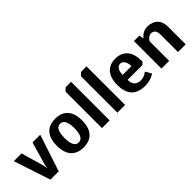

<svg xmlns="http://www.w3.org/2000/svg" viewBox="115 -1577 2464 2464"><g transform="rotate(-45 1347.5 -345.0)"><path d="M325 0 490 -500H350L260 -190C254 -170 252 -135 252 -135H248C248 -135 246 -170 240 -190L150 -500H10L175 0Z M860 -250C860 -120 820 -80 770 -80C720 -80 680 -120 680 -250C680 -380 720 -420 770 -420C820 -420 860 -380 860 -250ZM1000 -250C1000 -425 915 -510 770 -510C625 -510 540 -425 540 -250C540 -75 625 10 770 10C915 10 1000 -75 1000 -250Z M1110 0H1250V-700H1150L1110 -660Z M1390 0H1530V-700H1430L1390 -660Z M1860 -420C1900 -420 1940 -380 1940 -295H1780C1780 -380 1820 -420 1860 -420ZM1890 10C1990 10 2060 -40 2060 -40L2015 -120H2005C2005 -120 1965 -80 1900 -80C1820 -80 1780 -120 1780 -205H2050L2080 -235V-260C2080 -425 1995 -510 1860 -510C1725 -510 1640 -425 1640 -250C1640 -75 1725 10 1890 10Z M2415 -415C2460 -415 2490 -385 2490 -320V0H2630V-320C2630 -440 2560 -510 2440 -510C2350 -510 2305 -440 2305 -440H2300L2290 -500H2190V0H2330V-355C2330 -355 2360 -415 2415 -415Z"/></g></svg>

Font: Scada
Style: Bold
Weight: 700
Designer: Jovanny Lemonad
Foundry: Jovanny Lemonad
Version: Version 3.005